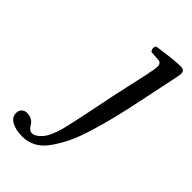

<svg xmlns="http://www.w3.org/2000/svg" viewBox="-279 -495 750 750"><g transform="rotate(45 96.0 -120.0)"><path d="M251 -320 233 -234Q219 -166 207 -117Q195 -68 179 -15Q163 38 146 73Q129 108 108 138Q87 168 61 182Q35 196 4 196Q-31 196 -54.5 183.5Q-78 171 -78 148Q-78 133 -69 125Q-60 117 -49 117Q-32 117 -21 123.5Q-10 130 -5.5 138.5Q-1 147 6 153.5Q13 160 22 160Q40 160 60.5 136.5Q81 113 96 56Q106 16 121.5 -61Q137 -138 145 -176L177 -321Q185 -358 185 -372Q185 -391 167 -392L127 -395Q116 -411 126 -423Q213 -436 250 -436Q270 -436 270 -415Q270 -408 251 -320Z"/></g></svg>

Font: Linux Libertine O
Style: Italic
Weight: 400
Italic angle: -12°
Designer: Philipp H. Poll
Foundry: Philipp H. Poll
Version: Version 5.1.6